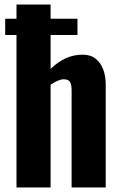

<svg xmlns="http://www.w3.org/2000/svg" viewBox="-20 -830 536 850"><path d="M53 0V-675H3V-747H53V-810H204V-747H323V-675H204V-525Q236 -556 271 -572Q306 -588 346 -588Q381 -588 403.5 -570Q426 -552 437 -522.5Q448 -493 448 -456V0H297V-431Q297 -455 290 -467Q283 -479 262 -479Q250 -479 235 -472.5Q220 -466 204 -455V0Z"/></svg>

Font: Oswald SemiBold
Style: Regular
Weight: 600
Designer: Vernon Adams
Foundry: Vernon Adams
Version: Version 4.103;gftools[0.9.33.dev8+g029e19f]